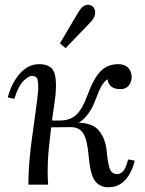

<svg xmlns="http://www.w3.org/2000/svg" viewBox="-20 -783 614 814"><path d="M438 11Q404 11 383.5 -15Q363 -41 356 -120Q350 -191 333 -217.5Q316 -244 280 -244L173 -243L174 -272H307V-263Q372 -263 399.5 -229Q427 -195 432 -145Q437 -93 444.5 -70Q452 -47 474 -45Q490 -44 502 -57Q514 -70 523 -107L551 -102Q545 -74 531 -48Q517 -22 494.5 -5.5Q472 11 438 11ZM101 0Q100 -6 100.5 -15Q101 -24 101 -36Q102 -72 106 -114.5Q110 -157 116 -200.5Q122 -244 127.5 -284Q133 -324 137 -355.5Q141 -387 142 -403Q143 -423 140 -442Q137 -461 116 -461Q100 -461 78.5 -439Q57 -417 41 -364L13 -370Q17 -388 27 -411.5Q37 -435 53.5 -458Q70 -481 93 -496Q116 -511 146 -511Q202 -511 212.5 -467.5Q223 -424 211 -346Q202 -287 196.5 -240.5Q191 -194 187.5 -158.5Q184 -123 183 -97.5Q182 -72 182 -55Q182 -43 182.5 -29Q183 -15 184 0ZM233 -254V-272Q277 -272 303 -296Q329 -320 351 -380Q377 -451 406.5 -481Q436 -511 482 -511Q508 -511 523 -496Q538 -481 538 -456Q538 -436 526 -420.5Q514 -405 491 -405Q466 -405 452 -416Q438 -427 436 -447Q422 -438 411 -419.5Q400 -401 386 -363Q369 -315 340.5 -284.5Q312 -254 278 -254ZM258 -579 234 -599 312 -731Q326 -754 339 -759.5Q352 -765 361.5 -761.5Q371 -758 374 -755Q378 -751 381.5 -742Q385 -733 382 -719Q379 -705 361 -686Z"/></svg>

Font: Lora
Style: Italic
Weight: 400
Italic angle: -3°
Designer: Olga Karpushina, Alexei Vanyashin (Cyrillic)
Foundry: Cyreal
Version: Version 3.008